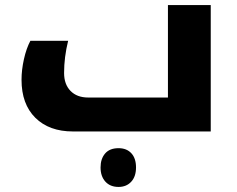

<svg xmlns="http://www.w3.org/2000/svg" viewBox="-20 -519 937 758"><path d="M268 0Q174 0 119.5 -54Q65 -108 65 -204Q65 -243 74.5 -285.5Q84 -328 100 -358H249Q233 -293 233 -231Q233 -186 258.5 -160Q284 -134 328 -134H643V-499H812V0ZM448 219Q415 219 396 198Q377 177 377 142Q377 108 395 87Q413 66 448 66Q480 66 498.5 86Q517 106 517 142Q517 178 498 198.5Q479 219 448 219Z"/></svg>

Font: Noto Kufi Arabic ExtraBold
Style: Regular
Weight: 800
Designer: Monotype Design Team, David Williams, Khaled Hosny
Foundry: Google LLC
Version: Version 2.109; ttfautohint (v1.8.4.7-5d5b)